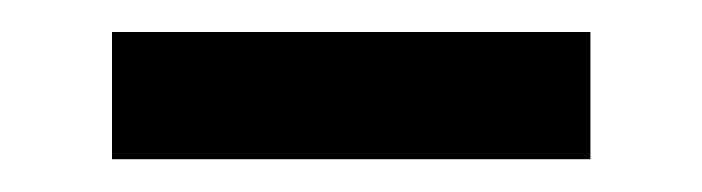

<svg xmlns="http://www.w3.org/2000/svg" viewBox="-20 -664 439 120"><path d="M50 -564.5V-644H349V-564.5Z"/></svg>

Font: Anek Bangla
Style: Semi-bold
Weight: 600
Designer: Sulekha Rajkumar (Bangla), Yesha Goshar (Latin)
Foundry: Ek Type
Version: Version 1.002;March 21, 2022;FontCreator 13.0.0.2683 64-bit